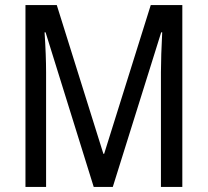

<svg xmlns="http://www.w3.org/2000/svg" viewBox="-20 -734 815 754"><path d="M348 0H423L613 -607H617C614 -548 612 -492 612 -451V0H696V-714H572L389 -130H386L203 -714H80V0H161V-451C161 -492 159 -548 155 -607H159Z"/></svg>

Font: Noto Sans Arabic UI Cn
Style: Regular
Weight: 400
Width: 3
Designer: Monotype Design Team, Nadine Chahine and Nizar Qandah
Foundry: Monotype Imaging Inc.
Version: Version 2.010